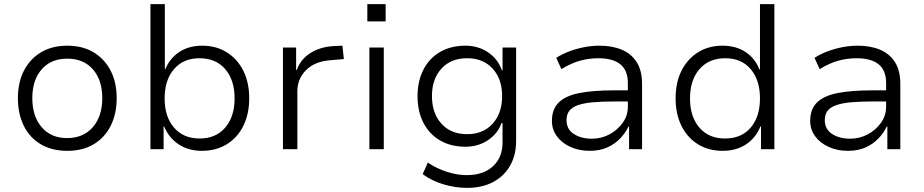

<svg xmlns="http://www.w3.org/2000/svg" viewBox="-20 -725 4491 933"><path d="M307 8Q233 8 179 -23.5Q125 -55 96 -113Q67 -171 67 -248Q67 -325 96.5 -382Q126 -439 179.5 -471Q233 -503 307 -503Q381 -503 434.5 -471Q488 -439 517.5 -382Q547 -325 547 -248Q547 -171 517.5 -113Q488 -55 434.5 -23.5Q381 8 307 8ZM306 -54Q385 -54 431 -107Q477 -160 477 -248Q477 -336 431.5 -388Q386 -440 307 -440Q228 -440 182.5 -388Q137 -336 137 -248Q137 -160 182.5 -107Q228 -54 306 -54Z M961 8Q897 8 849 -23Q801 -54 778 -110H775V0H711V-705H781V-388H783Q805 -442 851.5 -472.5Q898 -503 962 -503Q1031 -503 1082.5 -470.5Q1134 -438 1162.5 -381Q1191 -324 1191 -247Q1191 -171 1162.5 -113.5Q1134 -56 1082 -24Q1030 8 961 8ZM950 -52Q1029 -52 1074.5 -105Q1120 -158 1120 -247Q1120 -336 1074.5 -389Q1029 -442 949 -442Q871 -442 825.5 -389Q780 -336 780 -247Q780 -158 825.5 -105Q871 -52 950 -52Z M1355 0V-494H1419V-385H1422Q1441 -437 1488 -467Q1535 -497 1600 -501L1644 -503L1651 -438L1582 -432Q1509 -426 1467 -384Q1425 -342 1425 -282V0Z M1765 -621V-705H1854V-621ZM1775 0V-494H1845V0Z M2249 188Q2191 188 2132.5 170Q2074 152 2034 121L2059 65Q2087 84 2118.5 97.5Q2150 111 2183.5 118.5Q2217 126 2248 126Q2329 126 2375.5 83Q2422 40 2422 -33V-127H2417Q2399 -76 2351.5 -44Q2304 -12 2242 -12Q2171 -12 2118.5 -42.5Q2066 -73 2037.5 -128.5Q2009 -184 2009 -258Q2009 -331 2037.5 -386.5Q2066 -442 2118.5 -472.5Q2171 -503 2242 -503Q2304 -503 2352 -470.5Q2400 -438 2419 -383H2422V-494H2488V-40Q2488 29 2458.5 80.5Q2429 132 2375.5 160Q2322 188 2249 188ZM2250 -73Q2328 -73 2374 -124Q2420 -175 2420 -258Q2420 -341 2374 -391.5Q2328 -442 2250 -442Q2171 -442 2125 -391.5Q2079 -341 2079 -258Q2079 -175 2125 -124Q2171 -73 2250 -73Z M2846 8Q2794 8 2752 -11Q2710 -30 2686 -63Q2662 -96 2662 -137Q2662 -195 2695.5 -227.5Q2729 -260 2796 -273Q2863 -286 2964 -286H3044V-232H2968Q2906 -232 2861.5 -228Q2817 -224 2788.5 -214Q2760 -204 2746.5 -186.5Q2733 -169 2733 -141Q2733 -97 2768.5 -74Q2804 -51 2856 -51Q2903 -51 2942.5 -72.5Q2982 -94 3006.5 -129Q3031 -164 3031 -206V-322Q3031 -383 2994.5 -412.5Q2958 -442 2888 -442Q2842 -442 2798.5 -430Q2755 -418 2708 -389L2683 -444Q2713 -463 2748 -476Q2783 -489 2820 -496Q2857 -503 2893 -503Q2955 -503 3001.5 -483.5Q3048 -464 3074 -423Q3100 -382 3100 -318V0H3037V-110H3034Q3020 -80 2994 -52.5Q2968 -25 2931 -8.5Q2894 8 2846 8Z M3492 8Q3423 8 3371.5 -24Q3320 -56 3291.5 -113.5Q3263 -171 3263 -247Q3263 -324 3291.5 -381Q3320 -438 3371.5 -470.5Q3423 -503 3491 -503Q3556 -503 3602.5 -472.5Q3649 -442 3670 -388H3673V-705H3743V0H3678V-110H3675Q3652 -54 3604.5 -23Q3557 8 3492 8ZM3503 -52Q3583 -52 3628 -105Q3673 -158 3673 -247Q3673 -336 3628 -389Q3583 -442 3504 -442Q3425 -442 3379 -389Q3333 -336 3333 -247Q3333 -158 3378.5 -105Q3424 -52 3503 -52Z M4101 8Q4049 8 4007 -11Q3965 -30 3941 -63Q3917 -96 3917 -137Q3917 -195 3950.5 -227.5Q3984 -260 4051 -273Q4118 -286 4219 -286H4299V-232H4223Q4161 -232 4116.5 -228Q4072 -224 4043.5 -214Q4015 -204 4001.5 -186.5Q3988 -169 3988 -141Q3988 -97 4023.5 -74Q4059 -51 4111 -51Q4158 -51 4197.5 -72.5Q4237 -94 4261.5 -129Q4286 -164 4286 -206V-322Q4286 -383 4249.5 -412.5Q4213 -442 4143 -442Q4097 -442 4053.5 -430Q4010 -418 3963 -389L3938 -444Q3968 -463 4003 -476Q4038 -489 4075 -496Q4112 -503 4148 -503Q4210 -503 4256.5 -483.5Q4303 -464 4329 -423Q4355 -382 4355 -318V0H4292V-110H4289Q4275 -80 4249 -52.5Q4223 -25 4186 -8.5Q4149 8 4101 8Z"/></svg>

Font: Nunito Sans 7pt Light
Style: Regular
Weight: 300
Designer: Vernon Adams
Foundry: Vernon Adams
Version: Version 3.101;gftools[0.9.27]